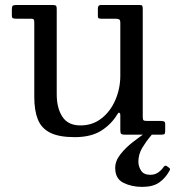

<svg xmlns="http://www.w3.org/2000/svg" viewBox="-20 -540 712 770"><path d="M117.5 -151C117.5 -115.3 122.2 -85.6 131.5 -61.8C140.8 -37.9 157.2 -20 180.8 -8C204.2 4 237.2 10 279.5 10C323.2 10 358.6 1.4 385.8 -15.8C412.9 -32.9 434.5 -54.8 450.5 -81.5C454.2 -87.5 457.1 -89.5 459.2 -87.5C461.4 -85.5 462.5 -82.8 462.5 -79.5V-19C462.5 -11.3 463.5 -6.2 465.5 -3.8C467.5 -1.2 472.2 0 479.5 0H628.5C635.2 0 639.2 -1.2 640.5 -3.5C641.8 -5.8 642.5 -10.3 642.5 -17V-43C642.5 -48.3 640.8 -51.7 637.5 -53C634.2 -54.3 630.2 -55 625.5 -55H569.5C561.8 -55 557.1 -56 555.2 -58C553.4 -60 552.5 -64.7 552.5 -72V-505C552.5 -510.7 551.8 -514.6 550.5 -516.8C549.2 -518.9 545.8 -520 540.5 -520H384.5C376.5 -520 372.5 -515.3 372.5 -506V-474.5C372.5 -470.2 373.8 -467.5 376.2 -466.5C378.8 -465.5 382.2 -465 386.5 -465H441.5C448.8 -465 454.2 -464.2 457.5 -462.5C460.8 -460.8 462.5 -456 462.5 -448V-237C462.5 -202.7 456 -170.2 443 -139.8C430 -109.2 411.5 -84.5 387.5 -65.5C363.5 -46.5 335.2 -37 302.5 -37C269.5 -37 245.4 -48.6 230.2 -71.8C215.1 -94.9 207.5 -125 207.5 -162V-504.5C207.5 -511.8 206.2 -516.2 203.8 -517.8C201.2 -519.2 196.2 -520 188.5 -520H45.5C38.2 -520 33.3 -518.9 31 -516.8C28.7 -514.6 27.5 -509.7 27.5 -502V-479C27.5 -472.3 28.8 -468.3 31.5 -467C34.2 -465.7 38.8 -465 45.5 -465H104.5C110.5 -465 114.2 -463.8 115.5 -461.5C116.8 -459.2 117.5 -454.8 117.5 -448.5ZM550 209.5C579.3 209.5 602.3 203.5 619 191.5C635.7 179.5 649 164.3 659 146C661 142.3 662 139.7 662 138C662 136.3 660.3 134.3 657 132L650 127C644.7 122.7 639.8 123.8 635.5 130.5C630.2 138.5 623.1 145.6 614.2 151.8C605.4 157.9 594.8 161 582.5 161C565.2 161 552.9 155.4 545.8 144.2C538.6 133.1 535 121.2 535 108.5C535 88.2 540.4 69.2 551.2 51.5C562.1 33.8 573.2 18.5 584.5 5.5C588.5 0.8 591.6 -3.3 593.8 -7C595.9 -10.7 595.8 -13.8 593.5 -16.5C589.5 -21.5 581.5 -19.8 569.5 -11.5C551.8 0.5 533.1 14.2 513.2 29.5C493.4 44.8 476.6 61.3 462.8 79C448.9 96.7 442 114.8 442 133.5C442 162.2 452.9 182 474.8 193C496.6 204 521.7 209.5 550 209.5Z"/></svg>

Font: Besley*
Style: Regular
Weight: 400
Designer: Owen Earl
Foundry: indestructible type*
Version: Version 3.000; ttfautohint (v1.8.3)